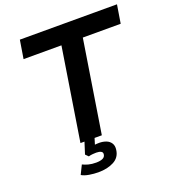

<svg xmlns="http://www.w3.org/2000/svg" viewBox="-159 -826 1035 1148"><g transform="rotate(-20 358.5 -252.0)"><path d="M228 0 321 -588H80L99 -705H717L698 -588H457L364 0ZM270 201Q242 201 212 196Q182 191 164 180L192 123Q208 131 228.5 136.5Q249 142 277 142Q302 142 318 135Q334 128 336 111Q338 98 327 92Q316 86 297 86Q289 86 275 87Q261 88 248 92L230 74L260 -20H324L299 61L272 45Q284 41 301 39Q318 37 334 37Q357 37 377 44.5Q397 52 408 69Q419 86 415 112Q409 158 368.5 179.5Q328 201 270 201Z"/></g></svg>

Font: Nunito Sans 7pt
Style: Bold Italic
Weight: 700
Italic angle: -9°
Version: Version 3.101;gftools[0.9.27]